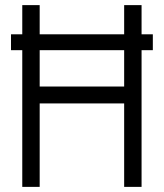

<svg xmlns="http://www.w3.org/2000/svg" viewBox="-20 -730 640 750"><path d="M67 0V-710H135V-392H465V-710H533V0H465V-326H135V0ZM23 -534V-596H577V-534Z"/></svg>

Font: Geist Mono Light
Style: Regular
Weight: 300
Monospace: yes
Designer: Basement.studio, Andrés Briganti, Mateo Zaragoza
Foundry: Basement.studio, Vercel, Andrés Briganti, Guido Ferreyra, Mateo Zaragoza
Version: Version 1.500; ttfautohint (v1.8.4.7-5d5b)